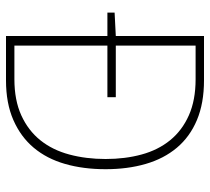

<svg xmlns="http://www.w3.org/2000/svg" viewBox="-50 -650 700 640"><g transform="rotate(90 300.0 -330.0)"><path d="M100 0V-338H22V-362L100 -366V-660H248Q324 -660 380 -636.5Q436 -613 472.5 -569.5Q509 -526 526.5 -465.5Q544 -405 544 -332Q544 -258 526.5 -197Q509 -136 472.5 -92.5Q436 -49 380 -24.5Q324 0 248 0ZM132 -28H244Q314 -28 364.5 -51Q415 -74 447.5 -114.5Q480 -155 495 -211Q510 -267 510 -332Q510 -397 495 -452Q480 -507 447.5 -547Q415 -587 364.5 -609.5Q314 -632 244 -632H132V-366H304V-338H132Z"/></g></svg>

Font: Source Code Pro ExtraLight
Style: Regular
Weight: 200
Monospace: yes
Designer: Paul D. Hunt, Teo Tuominen
Foundry: Adobe Systems Incorporated
Version: Version 2.030;PS 1.000;hotconv 16.6.51;makeotf.lib2.5.65220